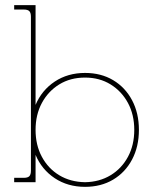

<svg xmlns="http://www.w3.org/2000/svg" viewBox="-20 -707 589 745"><path d="M310 18Q243 18 192.5 -15.5Q142 -49 118 -106V0H35V-17H72Q88 -17 94 -23.5Q100 -30 100 -45V-642Q100 -657 94 -663.5Q88 -670 72 -670H35V-687H118V-300Q142 -357 192.5 -390.5Q243 -424 310 -424Q372 -424 419 -396Q466 -368 492.5 -318Q519 -268 519 -203Q519 -138 492.5 -88Q466 -38 419 -10Q372 18 310 18ZM310 0Q366 -1 409 -27Q452 -53 476.5 -98.5Q501 -144 501 -203Q501 -262 476.5 -307.5Q452 -353 409 -379.5Q366 -406 310 -406Q253 -406 210 -379.5Q167 -353 142.5 -307.5Q118 -262 118 -203Q118 -144 142.5 -98.5Q167 -53 210 -27Q253 -1 310 0Z"/></svg>

Font: Grandiflora One
Style: Regular
Weight: 400
Designer: Haesung Cho
Foundry: JAMO
Version: Version 1.000; ttfautohint (v1.8.4.7-5d5b);gftools[0.9.28]